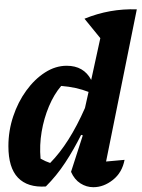

<svg xmlns="http://www.w3.org/2000/svg" viewBox="-20 -772 590 800"><path d="M482 -752H483V-751ZM171 5Q95 10 55 -31.5Q15 -73 15 -163Q15 -227 35 -287Q55 -347 89.5 -394.5Q124 -442 167.5 -470Q211 -498 258 -498Q329 -498 360 -439L398 -613L332 -694Q437 -737 550 -733L422 -99Q462 -103 499 -106Q489 -53 450.5 -22.5Q412 8 369 8Q340 8 315 -8Q290 -24 276 -56L325 -208L318 -210Q287 -148 251.5 -94Q216 -40 171 5ZM149 -111Q170 -99 189 -93Q269 -174 334 -322L349 -389Q298 -409 235 -414Q205 -379 184 -329Q163 -279 153.5 -223Q144 -167 149 -111Z"/></svg>

Font: Piazzolla
Style: Bold Italic
Weight: 700
Italic angle: -11.3°
Designer: Juan Pablo del Peral
Foundry: Huerta Tipografica
Version: Version 1.330